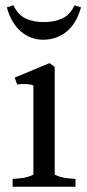

<svg xmlns="http://www.w3.org/2000/svg" viewBox="-20 -710 329 730"><path d="M28 0V-30Q41 -30 64 -33Q87 -36 107 -46V-385Q94 -390 76.5 -390.5Q59 -391 45 -389L36 -415L168 -470L188 -456V-46Q208 -36 231 -33Q254 -30 267 -30V0ZM147 -559Q98 -558 60.5 -589.5Q23 -621 6 -682L31 -690Q48 -654 77 -640Q106 -626 147 -626Q187 -626 217 -640Q247 -654 263 -690L288 -682Q271 -621 234 -590.5Q197 -560 147 -559Z"/></svg>

Font: Joan
Style: Regular
Weight: 400
Designer: Paolo Biagini
Version: Version 1.001; ttfautohint (v1.8.4.7-5d5b);gftools[0.9.30]